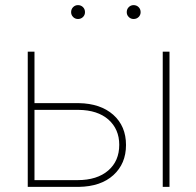

<svg xmlns="http://www.w3.org/2000/svg" viewBox="-20 -730 766 750"><path d="M114.7 -528.3C114.7 -528.3 88.4 -528.3 88.4 -528.3C88.4 -528.3 88.4 0 88.4 0C88.4 0 288.1 0 288.1 0C288.1 0 288.1 0 288.1 0C345.2 -1 390.1 -16.1 422.9 -45.9C455.6 -75.7 472.2 -114.7 472.2 -163.6C472.2 -163.6 472.2 -163.6 472.2 -163.6C472.2 -212.9 455.6 -252 422.4 -281.7C389.2 -311 344.2 -326.2 288.1 -327.1C288.1 -327.1 114.7 -327.1 114.7 -327.1C114.7 -327.1 114.7 -528.3 114.7 -528.3ZM287.1 -300.8C287.1 -300.8 287.1 -300.8 287.1 -300.8C336.4 -300.3 375.5 -287.6 403.8 -262.7C431.6 -237.8 445.8 -205.1 445.8 -164.6C445.8 -164.6 445.8 -164.6 445.8 -164.6C445.8 -122.1 431.6 -88.9 402.8 -64C374 -39.1 334 -26.4 283.2 -26.4C283.2 -26.4 114.7 -26.4 114.7 -26.4C114.7 -26.4 114.7 -300.8 114.7 -300.8C114.7 -300.8 287.1 -300.8 287.1 -300.8ZM642.1 -528.3C642.1 -528.3 615.7 -528.3 615.7 -528.3C615.7 -528.3 615.7 0 615.7 0C615.7 0 642.1 0 642.1 0C642.1 0 642.1 -528.3 642.1 -528.3ZM257.8 -682.6C257.8 -675.3 260.3 -668.9 265.6 -663.6C271 -658.2 277.3 -655.8 284.7 -655.8C292 -655.8 298.8 -658.2 304.2 -663.6C309.6 -668.9 312 -675.3 312 -682.6C312 -689.9 309.6 -696.8 304.2 -702.1C298.8 -707.5 292 -710 284.7 -710C277.3 -710 271 -707.5 265.6 -702.1C260.3 -696.8 257.8 -689.9 257.8 -682.6C257.8 -682.6 257.8 -682.6 257.8 -682.6ZM475.1 -682.6C475.1 -675.3 477.5 -668.9 482.9 -663.6C488.3 -658.2 494.6 -655.8 502 -655.8C509.3 -655.8 516.1 -658.2 521.5 -663.6C526.9 -668.9 529.3 -675.3 529.3 -682.6C529.3 -689.9 526.9 -696.8 521.5 -702.1C516.1 -707.5 509.3 -710 502 -710C494.6 -710 488.3 -707.5 482.9 -702.1C477.5 -696.8 475.1 -689.9 475.1 -682.6C475.1 -682.6 475.1 -682.6 475.1 -682.6Z"/></svg>

Font: WOX
Style: Regular
Weight: 500
Designer: Google
Foundry: ""
Version: ""